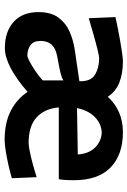

<svg xmlns="http://www.w3.org/2000/svg" viewBox="123 -673 563 849"><g transform="rotate(90 404.5 -248.5)"><path d="M192.5 11.5Q119.5 11.5 76.5 -27.5Q33.5 -66.5 33.5 -137Q33.5 -193 58 -225.8Q82.5 -258.5 120 -274.8Q157.5 -291 196.5 -297L339 -318Q341 -368.5 310.2 -387Q279.5 -405.5 237 -405.5Q228.5 -405.5 199 -398.2Q169.5 -391 131.8 -380.2Q94 -369.5 60.5 -359.5L55.5 -477.5Q72 -481.5 100 -487Q128 -492.5 158.5 -498Q189 -503.5 214.5 -507Q240 -510.5 251.5 -510.5Q305.5 -510.5 345.5 -494.5Q385.5 -478.5 408 -443.5Q436.5 -475.5 476 -493Q515.5 -510.5 565 -510.5Q664 -510.5 720.5 -456Q777 -401.5 777 -292.5Q777 -254.5 772.5 -227H455Q460.5 -164 499 -128.8Q537.5 -93.5 613 -93.5Q624 -93.5 649 -98.5Q674 -103.5 704.5 -111.8Q735 -120 763.5 -129L768 -19.5Q744 -12 711.8 -4.8Q679.5 2.5 648.8 7.5Q618 12.5 598.5 12.5Q522.5 12.5 469.8 -14.8Q417 -42 386.5 -89Q270.5 11.5 192.5 11.5ZM566 -417Q525 -414.5 496.2 -385Q467.5 -355.5 458 -307.5L663 -311Q659.5 -360.5 632 -387.8Q604.5 -415 566 -417ZM225.5 -88Q233 -88 251.8 -97.8Q270.5 -107.5 293.5 -123Q316.5 -138.5 335.5 -156V-247.5Q325.5 -240.5 305 -235.2Q284.5 -230 227.5 -219.5Q161 -207.5 161 -147Q161 -114.5 180.5 -101.2Q200 -88 225.5 -88Z"/></g></svg>

Font: Commissioner Loud SemiBold
Style: Regular
Weight: 600
Designer: Kostas Bartsokas
Foundry: Kostas Bartsokas
Version: Version 1.000; ttfautohint (v1.8.3)